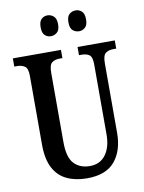

<svg xmlns="http://www.w3.org/2000/svg" viewBox="-99 -983 796 1061"><g transform="rotate(-10 299.0 -452.5)"><path d="M303 10Q239 10 190.5 -12.5Q142 -35 115.5 -85Q89 -135 89 -217V-603Q89 -645 71.5 -656.5Q54 -668 29 -668H13V-714H283V-668H268Q242 -668 225 -656Q208 -644 208 -599V-210Q208 -124 241 -89Q274 -54 330 -54Q387 -54 418.5 -96.5Q450 -139 450 -211V-603Q450 -645 434 -656.5Q418 -668 391 -668H376V-714H585V-668H569Q543 -668 526 -656Q509 -644 509 -599V-209Q509 -109 459 -49.5Q409 10 303 10ZM401 -798Q380 -798 365 -811Q350 -824 350 -856Q350 -889 365 -902Q380 -915 401 -915Q419 -915 434 -902Q449 -889 449 -856Q449 -824 434 -811Q419 -798 401 -798ZM242 -798Q223 -798 208.5 -811Q194 -824 194 -856Q194 -889 208.5 -902Q223 -915 242 -915Q261 -915 276.5 -902Q292 -889 292 -856Q292 -824 276.5 -811Q261 -798 242 -798Z"/></g></svg>

Font: Noto Serif Khmer ExtraCondensed SemiBold
Style: Regular
Weight: 600
Width: 2
Designer: Danh Hong and the Monotype Design Team
Foundry: Monotype Imaging Inc.
Version: Version 2.004; ttfautohint (v1.8.4.7-5d5b)